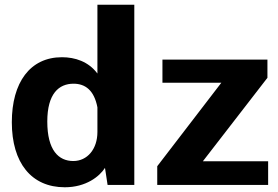

<svg xmlns="http://www.w3.org/2000/svg" viewBox="-20 -782 1177 812"><path d="M254 10C344 10 401 -36 424 -72L435 0H548V-762H392V-471C354 -522 297 -540 242 -540C107 -540 30 -433 30 -265C30 -93 113 10 254 10ZM290 -101C228 -101 180 -146 180 -268C180 -386 229 -428 291 -428C340 -428 378 -401 392 -328V-224C392 -151 349 -101 290 -101ZM1114 0V-100H838L1111 -453V-530H667V-432H916L645 -79V0Z"/></svg>

Font: Cheyenne Sans
Style: Bold
Weight: 700
Designer: The Public Sans project authors (U.S. Web Design System), Libre Franklin designed by Pablo Impallari and Rodrigo Fuenzal
Foundry: The Cheyenne Sans Project Authors
Version: Version 2.007